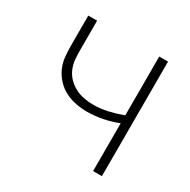

<svg xmlns="http://www.w3.org/2000/svg" viewBox="-124 -637 748 755"><g transform="rotate(30 250.0 -260.0)"><path d="M391 0V-217Q358 -204 323 -197Q288 -190 252 -190Q227 -190 201.5 -195Q176 -200 153.5 -211.5Q131 -223 113 -242Q95 -261 84.5 -284.5Q74 -308 71.5 -333.5Q69 -359 69 -385V-520H109V-385Q109 -364 111 -343Q113 -322 121.5 -302.5Q130 -283 145 -268Q160 -253 178.5 -243.5Q197 -234 218 -230Q239 -226 260 -226Q293 -226 326 -233.5Q359 -241 391 -253V-520H431V0Z"/></g></svg>

Font: Iosevka Curly Extralight
Style: Regular
Weight: 200
Monospace: yes
Designer: Belleve Invis
Foundry: Belleve Invis
Version: Version 22.1.2; ttfautohint (v1.8.4)